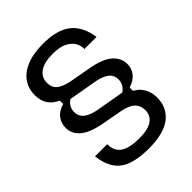

<svg xmlns="http://www.w3.org/2000/svg" viewBox="-227 -816 1033 1033"><g transform="rotate(-45 289.5 -299.0)"><path d="M292.2 102Q219 102 169.2 85.4Q119.4 68.8 91.8 30.1Q64.2 -8.6 56.4 -73.4H149.4V-68Q149.4 -39.8 163.1 -18.4Q176.8 3 208.4 14.9Q240 26.8 294.6 26.8Q359.4 26.8 391.7 5Q424 -16.8 424 -59Q424 -91.6 403.2 -113.3Q382.4 -135 333.8 -145.4L198.2 -170.4Q121.4 -187 87.2 -218.4Q53 -249.8 53 -293.4Q53 -329.6 73.9 -356.1Q94.8 -382.6 134.6 -393.8V-419.4Q98 -435.8 79 -464.4Q60 -493 60 -536.2Q60 -584 85.3 -621Q110.6 -658 161.3 -679Q212 -700 286.6 -700Q392.8 -700 448 -656.6Q503.2 -613.2 516.8 -522.2H424.4V-527.6Q424.4 -551.2 410.7 -573.3Q397 -595.4 366.8 -610.1Q336.6 -624.8 286.6 -624.8Q220.8 -624.8 187 -601.4Q153.2 -578 153.2 -534.6Q153.2 -500.4 175.8 -481.4Q198.4 -462.4 246.6 -452L384.2 -427Q462.4 -411 496.8 -378.2Q531.2 -345.4 531.2 -302Q531.2 -266.8 510.5 -241.3Q489.8 -215.8 450 -203.6V-178Q471.8 -167.2 486.9 -149.1Q502 -131 509.5 -108.4Q517 -85.8 517 -62.2Q517 15 461.1 58.5Q405.2 102 292.2 102ZM403 -212.6Q420.4 -224.2 429.6 -240.1Q438.8 -256 438.8 -277.4Q438.8 -306.8 418.4 -325.8Q398 -344.8 348.4 -355.8L181.2 -385Q145.4 -361.8 145.4 -320.6Q145.4 -291.8 165.8 -272.5Q186.2 -253.2 235.8 -241.6Z"/></g></svg>

Font: Mozilla Headline ExtraLight
Style: Regular
Weight: 200
Designer: Studio DRAMA
Foundry: Studio DRAMA
Version: Version 1.000